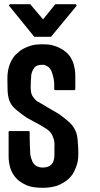

<svg xmlns="http://www.w3.org/2000/svg" viewBox="-20 -898 480 925"><path d="M357.4 -157.2Q357.4 -138.7 354.5 -121.1Q351.6 -104.5 344.7 -88.9Q338.9 -74.2 331.1 -60.5Q322.3 -47.9 311.5 -37.1Q299.8 -26.4 286.1 -18.6Q272.5 -9.8 256.8 -3.9Q242.2 1 224.6 3.9Q207 6.8 187.5 6.8Q163.1 6.8 142.6 3.9Q123 1 107.4 -5.9Q91.8 -12.7 79.1 -21.5Q65.4 -30.3 56.6 -41Q46.9 -51.8 40 -64.5Q33.2 -76.2 29.3 -89.8Q25.4 -103.5 23.4 -117.2Q21.5 -130.9 21.5 -145.5Q21.5 -183.6 21.5 -261.7Q21.5 -264.6 22.5 -265.6Q23.4 -266.6 26.4 -266.6Q56.6 -266.6 118.2 -266.6Q120.1 -266.6 122.1 -265.6Q123 -264.6 123 -261.7Q123 -253.9 123 -237.3Q123 -222.7 124 -193.4Q125 -163.1 126 -153.3Q127.9 -142.6 130.9 -133.8Q133.8 -125 136.7 -118.2Q140.6 -111.3 145.5 -106.4Q150.4 -100.6 156.2 -97.7Q162.1 -94.7 169.9 -92.8Q176.8 -90.8 186.5 -90.8Q199.2 -90.8 210.9 -94.7Q221.7 -98.6 228.5 -106.4Q235.4 -113.3 238.3 -124Q242.2 -134.8 242.2 -150.4Q242.2 -152.3 242.2 -156.2Q242.2 -159.2 242.2 -164.1Q242.2 -175.8 242.2 -189.5Q243.2 -203.1 242.2 -210.9Q241.2 -225.6 232.4 -245.1Q223.6 -264.6 202.1 -278.3Q172.9 -296.9 140.6 -313.5Q109.4 -331.1 108.4 -331.1Q73.2 -355.5 55.7 -371.1Q37.1 -386.7 27.3 -408.2Q18.6 -427.7 16.6 -460Q15.6 -493.2 15.6 -515.6Q15.6 -517.6 15.6 -521.5Q15.6 -540 18.6 -556.6Q21.5 -574.2 27.3 -588.9Q33.2 -604.5 42 -617.2Q49.8 -630.9 62.5 -640.6Q73.2 -651.4 86.9 -660.2Q100.6 -668 116.2 -673.8Q130.9 -679.7 148.4 -682.6Q167 -684.6 186.5 -684.6Q210.9 -684.6 226.6 -681.6Q241.2 -677.7 256.8 -671.9Q272.5 -665 286.1 -656.2Q298.8 -647.5 308.6 -636.7Q318.4 -627 324.2 -614.3Q331.1 -601.6 335 -587.9Q338.9 -574.2 340.8 -560.5Q342.8 -546.9 342.8 -533.2Q342.8 -511.7 342.8 -468.8Q342.8 -466.8 341.8 -465.8Q340.8 -463.9 337.9 -463.9Q307.6 -463.9 246.1 -463.9Q244.1 -463.9 242.2 -465.8Q241.2 -466.8 241.2 -468.8Q241.2 -477.5 241.2 -493.2Q241.2 -502.9 240.2 -506.8Q240.2 -510.7 239.3 -514.6Q238.3 -516.6 238.3 -518.6Q238.3 -521.5 237.3 -524.4Q235.4 -534.2 232.4 -543Q229.5 -552.7 226.6 -558.6Q222.7 -565.4 217.8 -571.3Q212.9 -576.2 207 -579.1Q206.1 -580.1 203.1 -581.1Q198.2 -584 195.3 -585Q193.4 -585.9 186.5 -585.9Q170.9 -585.9 162.1 -583Q154.3 -581.1 147.5 -574.2Q139.6 -565.4 134.8 -552.7Q129.9 -541 129.9 -527.3Q129.9 -525.4 129.9 -522.5Q128.9 -518.6 128.9 -513.7Q127.9 -501 127.9 -482.4Q127.9 -463.9 129.9 -453.1Q132.8 -438.5 142.6 -426.8Q152.3 -415 159.2 -409.2Q160.2 -409.2 161.1 -409.2Q163.1 -407.2 199.2 -386.7Q235.4 -365.2 265.6 -347.7Q297.9 -324.2 316.4 -306.6Q334 -290 343.8 -267.6Q352.5 -249 354.5 -217.8Q357.4 -187.5 357.4 -157.2ZM25.4 -868.2Q24.4 -870.1 23.4 -871.1Q23.4 -872.1 23.4 -872.1Q23.4 -873 24.4 -874Q25.4 -876 26.4 -877Q27.3 -877.9 29.3 -877.9Q60.5 -877.9 124 -877.9Q126 -877.9 127 -877Q127 -876 127.9 -875Q147.5 -851.6 187.5 -804.7Q206.1 -828.1 244.1 -875Q245.1 -876 246.1 -877Q247.1 -877.9 248 -877.9Q280.3 -877.9 342.8 -877.9Q344.7 -877.9 345.7 -877Q347.7 -876 348.6 -873Q348.6 -872.1 348.6 -871.1Q348.6 -871.1 348.6 -870.1Q347.7 -869.1 346.7 -867.2Q307.6 -819.3 227.5 -722.7Q226.6 -721.7 225.6 -720.7Q224.6 -720.7 223.6 -720.7Q198.2 -720.7 147.5 -720.7Q145.5 -720.7 144.5 -720.7Q143.6 -721.7 143.6 -722.7Q103.5 -771.5 25.4 -868.2Z"/></svg>

Font: Typeface
Style: Regular
Weight: 400
Version: Version 1.0